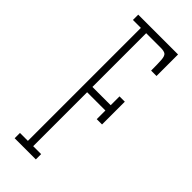

<svg xmlns="http://www.w3.org/2000/svg" viewBox="-231 -735 769 769"><g transform="rotate(45 154.0 -350.0)"><path d="M42.5 0V-30H87.5V-670H42.5V-700H268V-578H237.5Q237.5 -618.5 236 -638.2Q234.5 -658 226.8 -664Q219 -670 200 -670H117.5V-365.5H221V-415.5H251V-286.5H221V-335.5H117.5V-30H162.5V0Z"/></g></svg>

Font: Imbue Thin
Style: Regular
Weight: 100
Designer: Tyler Finck
Foundry: Etcetera Type Company
Version: Version 1.102